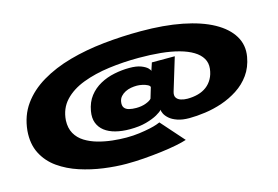

<svg xmlns="http://www.w3.org/2000/svg" viewBox="-96 -915 1676 1157"><g transform="rotate(-15 741.5 -336.0)"><path d="M564.5 39Q616 39 672.5 34.8Q729 30.5 783.2 23.8Q837.5 17 879.8 8.5Q922 0 945.5 -8L819 -151Q815.5 -149 798 -142.8Q780.5 -136.5 751.2 -130.2Q722 -124 685 -119Q648 -114 604 -114Q564 -114 518 -119Q472 -124 428.2 -136.2Q384.5 -148.5 349.5 -170.2Q314.5 -192 295.2 -226.2Q276 -260.5 278 -308Q283 -381 328.2 -429.8Q373.5 -478.5 447.8 -506.8Q522 -535 612.8 -547Q703.5 -559 799.5 -559Q872.5 -559 935.8 -552.8Q999 -546.5 1049 -532.8Q1099 -519 1133.2 -498.2Q1167.5 -477.5 1184.2 -449.2Q1201 -421 1197 -385Q1193 -350 1178.2 -323.5Q1163.5 -297 1140.5 -279.5Q1117.5 -262 1086.8 -253.5Q1056 -245 1020 -245Q998.5 -245 979.8 -251Q961 -257 952 -270.8Q943 -284.5 950 -308L1012 -512H869L852.5 -462Q853.5 -468.5 840.8 -481.2Q828 -494 800.8 -504.5Q773.5 -515 728.5 -515Q682 -515 634.2 -505.2Q586.5 -495.5 545.5 -473Q504.5 -450.5 476.2 -414Q448 -377.5 438.5 -324Q431 -281.5 443 -250.2Q455 -219 482 -198.2Q509 -177.5 549 -167.2Q589 -157 637 -157Q697 -157 740 -169Q783 -181 810 -196.2Q837 -211.5 846 -223Q845 -214.5 852.5 -198.5Q860 -182.5 878 -166.5Q896 -150.5 926.8 -139.8Q957.5 -129 1001.5 -129Q1047 -129 1101 -136.5Q1155 -144 1208 -162Q1261 -180 1308.2 -210.8Q1355.5 -241.5 1388.2 -287.2Q1421 -333 1432 -396Q1444.5 -467 1409.5 -525Q1374.5 -583 1298.8 -624.8Q1223 -666.5 1110 -688.8Q997 -711 852.5 -711Q734 -711 619.8 -699Q505.5 -687 404.2 -658.8Q303 -630.5 223.5 -583.2Q144 -536 95.5 -468.2Q47 -400.5 38 -308Q31.5 -226.5 62 -166.8Q92.5 -107 149 -67.2Q205.5 -27.5 276.2 -4.5Q347 18.5 422.5 28.8Q498 39 564.5 39ZM707.5 -271Q682.5 -271 663 -276Q643.5 -281 634.2 -294Q625 -307 628.5 -330Q631.5 -349.5 643.5 -363Q655.5 -376.5 672.5 -385Q689.5 -393.5 708.5 -396.8Q727.5 -400 745 -400Q760 -400 778.5 -396Q797 -392 810.5 -385Q824 -378 824.5 -370L804.5 -303Q795.5 -291.5 768.5 -281.2Q741.5 -271 707.5 -271Z"/></g></svg>

Font: Anybody ExtraExpanded Black
Style: Italic
Weight: 900
Width: 8
Italic angle: -10°
Version: Version 1.113;gftools[0.9.25]